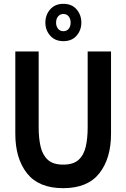

<svg xmlns="http://www.w3.org/2000/svg" viewBox="-20 -969 660 1003"><path d="M310 14Q182.5 14 121.2 -63.5Q60 -141 60 -270V-700H182V-303Q182 -246.5 192.2 -202.8Q202.5 -159 230 -134Q257.5 -109 310 -109Q363 -109 390.5 -134Q418 -159 428 -202.8Q438 -246.5 438 -303V-700H560V-270Q560 -141 498.8 -63.5Q437.5 14 310 14ZM311 -754Q267.5 -754 242.2 -782.8Q217 -811.5 217 -851Q217 -891 242.2 -920Q267.5 -949 311 -949Q355.5 -949 380.2 -920Q405 -891 405 -851Q405 -811.5 380.2 -782.8Q355.5 -754 311 -754ZM311 -806Q328.5 -806 338.8 -818.5Q349 -831 349 -851Q349 -870.5 338.8 -883.2Q328.5 -896 311 -896Q294 -896 283.5 -883.2Q273 -870.5 273 -851Q273 -831 283.5 -818.5Q294 -806 311 -806Z"/></svg>

Font: Cabin Condensed
Style: Bold
Weight: 700
Width: 3
Designer: Pablo Impallari
Foundry: Pablo Impallari. http://www.impallari.com Igino Marini. http://www.ikern.com
Version: Version 3.001; ttfautohint (v1.8.3)